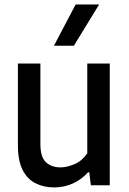

<svg xmlns="http://www.w3.org/2000/svg" viewBox="-20 -828 575 858"><path d="M222.5 9.5Q176 9.5 139.2 -8.8Q102.5 -27 81.2 -68.2Q60 -109.5 60 -179.5V-544H160.5V-185Q160.5 -125.5 185.5 -102.8Q210.5 -80 250.5 -80Q279 -80 313 -94.5Q347 -109 370 -143V-544H470.5V0H386L379 -58H373.5Q343 -24.5 304.2 -7.5Q265.5 9.5 222.5 9.5ZM221 -623.5 318 -808H423L310 -623.5Z"/></svg>

Font: Encode Sans SemiCondensed SemiCondensed Medium
Style: Regular
Weight: 500
Width: 4
Designer: Multiple Designers
Foundry: Impallari Type
Version: Version 3.000; ttfautohint (v1.8.3) -l 8 -r 50 -G 200 -x 14 